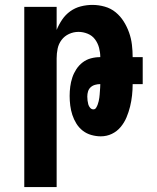

<svg xmlns="http://www.w3.org/2000/svg" viewBox="-20 -548 640 783"><path d="M79 215V-520H211V-426Q220 -448 233.5 -468Q247 -488 266.5 -502Q286 -516 309.5 -522Q333 -528 357 -528Q382 -528 407 -521Q432 -514 451.5 -498Q471 -482 484.5 -460.5Q498 -439 506.5 -415Q515 -391 518 -365.5Q521 -340 521 -315H562V-205H521Q521 -182 518.5 -159Q516 -136 510.5 -113.5Q505 -91 496 -69.5Q487 -48 472 -30Q457 -12 436 -2Q415 8 391 8Q372 8 352.5 2.5Q333 -3 317.5 -15Q302 -27 291.5 -44Q281 -61 275 -79.5Q269 -98 266.5 -117.5Q264 -137 264 -157Q264 -176 266.5 -195Q269 -214 275 -232Q281 -250 291.5 -266Q302 -282 317 -293.5Q332 -305 350.5 -310Q369 -315 388 -315H389Q389 -334 384 -353Q379 -372 367.5 -387.5Q356 -403 337.5 -410.5Q319 -418 300 -418Q280 -418 261.5 -409.5Q243 -401 231 -385Q219 -369 215 -349.5Q211 -330 211 -310V215ZM361 -102Q368 -102 372 -108.5Q376 -115 378.5 -122Q381 -129 382.5 -135.5Q384 -142 385 -149Q386 -156 386.5 -163Q387 -170 387.5 -177Q388 -184 388.5 -191Q389 -198 389 -205H388Q378 -205 367.5 -202Q357 -199 349.5 -192Q342 -185 339 -175Q336 -165 336 -154Q336 -146 337 -138Q338 -130 340 -122.5Q342 -115 347.5 -108.5Q353 -102 361 -102Z"/></svg>

Font: Iosevka Extrabold Extended
Style: Regular
Weight: 800
Width: 7
Monospace: yes
Designer: Belleve Invis
Foundry: Belleve Invis
Version: Version 32.5.0; ttfautohint (v1.8.4)